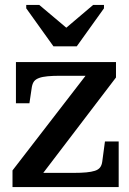

<svg xmlns="http://www.w3.org/2000/svg" viewBox="-20 -763 527 783"><path d="M198 -574H293L404 -729V-743H360L228 -631H273L140 -743H87V-729ZM142 -39 128 -58H281Q311 -58 332 -60Q353 -62 367 -66.5Q381 -71 388 -80Q395 -89 397 -104L408 -186H464V0H31V-68L342 -471L370 -454H226Q196 -454 174.5 -452Q153 -450 139.5 -445Q126 -440 119.5 -432Q113 -424 110 -409L100 -342H45V-510H453V-447Z"/></svg>

Font: Roboto Serif 36pt Medium
Style: Regular
Weight: 500
Designer: Greg Gazdowicz
Foundry: Commercial Type
Version: Version 1.008